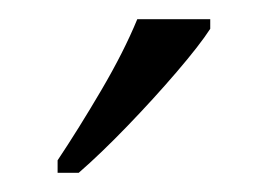

<svg xmlns="http://www.w3.org/2000/svg" viewBox="-20 -786 279 200"><path d="M40 -619Q62 -652 85.5 -692Q109 -732 123 -766H199V-756Q188 -739 164 -711Q140 -683 112.5 -654.5Q85 -626 62 -606H40Z"/></svg>

Font: Noto Serif Tamil SemiCondensed Light
Style: Regular
Weight: 300
Width: 4
Designer: Indian Type Foundry, Tom Grace, and the Monotype Design Team
Foundry: Monotype Imaging Inc.
Version: Version 2.004; ttfautohint (v1.8.4.7-5d5b)